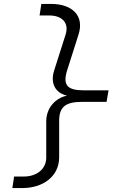

<svg xmlns="http://www.w3.org/2000/svg" viewBox="-20 -850 640 980"><path d="M43 110H93C198 110 281 52 282 -46V-230C281 -301 311 -330 397 -330H524L534 -389H407C323 -389 300 -416 322 -489L381 -674C412 -772 346 -830 241 -830H191L182 -771H232C295 -771 334 -735 315 -674L256 -489C235 -421 266 -374 322 -362C262 -349 216 -299 216 -230V-46C216 15 165 51 102 51H52Z"/></svg>

Font: JetBrains Mono ExtraLight
Style: Italic
Weight: 240
Italic angle: -9°
Monospace: yes
Designer: Philipp Nurullin, Konstantin Bulenkov
Foundry: JetBrains
Version: Version 2.305